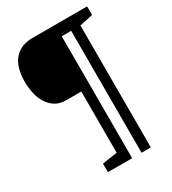

<svg xmlns="http://www.w3.org/2000/svg" viewBox="-221 -835 1044 1166"><g transform="rotate(-30 301.5 -252.5)"><path d="M486 215H421V-640H355V215H185V155L290 139V-290H184Q138 -290 107 -310.5Q76 -331 57 -363Q38 -395 30 -434Q22 -473 22 -510Q22 -616 68 -668Q114 -720 195 -720H579V-660L486 -640Z"/></g></svg>

Font: Hermeneus One
Style: Regular
Weight: 400
Designer: Rodrigo Fuenzalida, Pablo Impallari
Foundry: Pablo Impallari, Rodrigo Fuenzalida
Version: Version 1.002; ttfautohint (v0.93) -l 8 -r 50 -G 200 -x 14 -